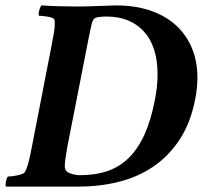

<svg xmlns="http://www.w3.org/2000/svg" viewBox="-30 -688 773 708"><path d="M218 -145Q218 -143 216.5 -135.5Q215 -128 213.5 -118Q212 -108 210.5 -97Q209 -86 209 -77Q209 -69 210 -66Q212 -55 229.5 -48.5Q247 -42 265 -42Q322 -42 367 -57.5Q412 -73 446 -107Q480 -141 503.5 -193.5Q527 -246 541 -319Q551 -368 551 -413Q551 -517 500.5 -572Q450 -627 363 -627Q346 -627 332.5 -625Q319 -623 314 -615Q309 -606 306 -590.5Q303 -575 298 -553ZM398 -668Q469 -668 524.5 -649Q580 -630 618.5 -595Q657 -560 677.5 -511Q698 -462 698 -401Q698 -366 690 -323Q673 -235 632.5 -173.5Q592 -112 535 -73.5Q478 -35 408 -17.5Q338 0 262 0H-8Q-10 -2 -9.5 -7Q-9 -12 -8 -18Q-7 -24 -5 -29.5Q-3 -35 -1 -37Q4 -37 13 -38Q22 -39 32 -41Q42 -43 50.5 -46Q59 -49 62 -54Q70 -69 76 -93Q82 -117 88 -149L160 -519Q165 -545 168.5 -565.5Q172 -586 172 -601Q172 -610 171 -614Q170 -619 163 -622Q156 -625 146.5 -626.5Q137 -628 128 -629Q119 -630 114 -630Q112 -632 112.5 -637.5Q113 -643 114.5 -649Q116 -655 118.5 -660.5Q121 -666 122 -668Q153 -666 189.5 -665Q226 -664 255 -664Q284 -664 320 -665.5Q356 -667 398 -668Z"/></svg>

Font: Vermiglione
Style: Bold Italic
Weight: 700
Italic angle: -11°
Version: Version 1.000